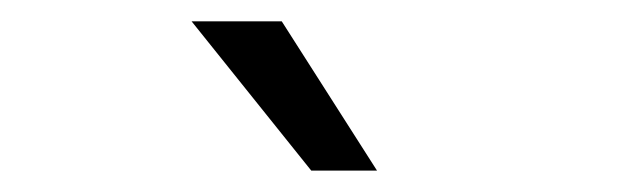

<svg xmlns="http://www.w3.org/2000/svg" viewBox="-20 -734 582 181"><path d="M245.6 -713.9 335.4 -573.2H273.4L160.6 -713.9Z"/></svg>

Font: Varta
Style: Regular
Weight: 400
Designer: Joana Correia, Viktoriya Grabowska, Eben Sorkin
Foundry: Sorkin Type
Version: Version 1.003; ttfautohint (v1.3) -l 8 -r 24 -G 200 -x 12 -H